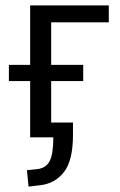

<svg xmlns="http://www.w3.org/2000/svg" viewBox="-20 -510 446 713"><path d="M86 183 80 122 119 118Q151 114 164.5 88Q178 62 178 0H92V-209H13V-269H92V-490H384V-427H170V-269H289V-209H170V-55H251V-9Q251 86 217.5 129Q184 172 128 178Z"/></svg>

Font: Nunito Sans 10pt Condensed
Style: Regular
Weight: 400
Width: 3
Designer: Vernon Adams
Foundry: Vernon Adams
Version: Version 3.101;gftools[0.9.27]